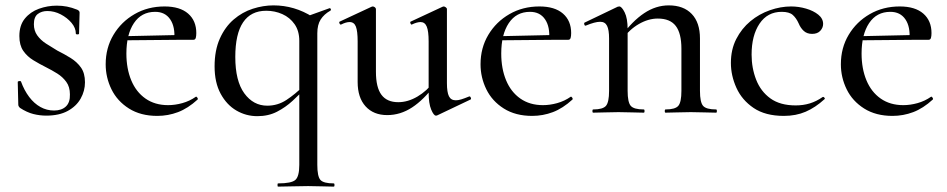

<svg xmlns="http://www.w3.org/2000/svg" viewBox="-20 -419 3523 714"><path d="M106 -329Q106 -305 118.5 -287.5Q131 -270 151 -257Q171 -244 193 -231Q219 -218 242.5 -203.5Q266 -189 281 -168Q296 -147 296 -113Q296 -81 280 -52.5Q264 -24 232 -6.5Q200 11 152 11Q128 11 104 5Q80 -1 54 -18Q52 -20 50 -23Q48 -26 48 -30L46 -114Q46 -117 51.5 -117.5Q57 -118 58 -116Q70 -83 88.5 -58.5Q107 -34 130.5 -21Q154 -8 181 -8Q209 -8 225 -23Q241 -38 240 -68Q240 -96 226.5 -114.5Q213 -133 193 -145.5Q173 -158 151 -169Q127 -181 104 -195Q81 -209 66.5 -230Q52 -251 52 -285Q52 -325 72.5 -350Q93 -375 125 -386.5Q157 -398 191 -398Q211 -398 229 -394.5Q247 -391 267 -383Q276 -379 276 -372Q276 -354 275 -335Q274 -316 274 -294Q274 -291 268 -291Q262 -291 262 -294Q262 -315 246 -334Q230 -353 206 -365.5Q182 -378 156 -378Q135 -378 120.5 -367Q106 -356 106 -329Z M565 12Q503 12 459.5 -15.5Q416 -43 394.5 -87Q373 -131 373 -180Q373 -241 402 -289.5Q431 -338 480.5 -366.5Q530 -395 592 -395Q649 -395 679.5 -368.5Q710 -342 710 -296Q710 -285 708 -278Q706 -271 699 -271H628Q632 -319 613 -347Q594 -375 557 -375Q506 -375 478 -333Q450 -291 450 -220Q450 -164 468 -120.5Q486 -77 521 -52.5Q556 -28 605 -28Q631 -28 658 -35.5Q685 -43 708 -59Q710 -61 713.5 -56.5Q717 -52 715 -49Q679 -16 642 -2Q605 12 565 12ZM427 -269 426 -284 651 -289V-271Z M937 13Q895 13 859 -8Q823 -29 800.5 -70.5Q778 -112 778 -172Q778 -232 797.5 -275.5Q817 -319 849 -346.5Q881 -374 920 -386.5Q959 -399 997 -399Q1075 -399 1143 -356L1093 -267Q1093 -304 1075.5 -329Q1058 -354 1030 -366.5Q1002 -379 970 -379Q913 -379 884 -336Q855 -293 855 -207Q855 -118 888.5 -72Q922 -26 974 -26Q1013 -26 1045.5 -47.5Q1078 -69 1106 -97L1114 -90Q1094 -68 1068 -44Q1042 -20 1010 -3.5Q978 13 937 13ZM1014 275Q1012 275 1012 269Q1012 263 1014 263Q1064 263 1078.5 250Q1093 237 1093 194V-348L1204 -388Q1208 -390 1210 -385.5Q1212 -381 1208 -379Q1185 -366 1172.5 -346.5Q1160 -327 1160 -295V194Q1160 237 1171.5 250Q1183 263 1221 263Q1224 263 1224 269Q1224 275 1221 275Q1202 275 1177.5 274Q1153 273 1126 273Q1095 273 1066.5 274Q1038 275 1014 275Z M1420 9Q1369 9 1339.5 -23.5Q1310 -56 1310 -114V-265Q1310 -303 1303.5 -320Q1297 -337 1280 -337Q1267 -337 1249 -328Q1245 -326 1242.5 -332Q1240 -338 1244 -339L1362 -394Q1364 -395 1366 -395Q1370 -395 1374 -392Q1378 -389 1378 -385V-152Q1378 -94 1398.5 -66.5Q1419 -39 1461 -39Q1497 -39 1532.5 -60Q1568 -81 1593 -115L1598 -104Q1556 -48 1512.5 -19.5Q1469 9 1420 9ZM1642 -385V-110Q1642 -76 1649.5 -61Q1657 -46 1675 -46Q1684 -46 1695.5 -49.5Q1707 -53 1724 -60Q1728 -62 1730.5 -56.5Q1733 -51 1730 -49L1606 10Q1604 11 1601 11Q1593 11 1583.5 -11.5Q1574 -34 1574 -76V-265Q1574 -303 1567 -320Q1560 -337 1544 -337Q1531 -337 1512 -328Q1509 -326 1506.5 -332Q1504 -338 1508 -339L1626 -394Q1628 -395 1630 -395Q1633 -395 1637.5 -392Q1642 -389 1642 -385Z M1959 12Q1897 12 1853.5 -15.5Q1810 -43 1788.5 -87Q1767 -131 1767 -180Q1767 -241 1796 -289.5Q1825 -338 1874.5 -366.5Q1924 -395 1986 -395Q2043 -395 2073.5 -368.5Q2104 -342 2104 -296Q2104 -285 2102 -278Q2100 -271 2093 -271H2022Q2026 -319 2007 -347Q1988 -375 1951 -375Q1900 -375 1872 -333Q1844 -291 1844 -220Q1844 -164 1862 -120.5Q1880 -77 1915 -52.5Q1950 -28 1999 -28Q2025 -28 2052 -35.5Q2079 -43 2102 -59Q2104 -61 2107.5 -56.5Q2111 -52 2109 -49Q2073 -16 2036 -2Q1999 12 1959 12ZM1821 -269 1820 -284 2045 -289V-271Z M2455 0Q2452 0 2452 -6Q2452 -12 2455 -12Q2491 -12 2502.5 -25.5Q2514 -39 2514 -81V-238Q2514 -295 2493 -322.5Q2472 -350 2426 -350Q2391 -350 2355.5 -329.5Q2320 -309 2295 -273L2291 -285Q2332 -341 2375.5 -370Q2419 -399 2467 -399Q2522 -399 2552.5 -367Q2583 -335 2583 -276V-81Q2583 -39 2594.5 -25.5Q2606 -12 2643 -12Q2646 -12 2646 -6Q2646 0 2643 0Q2624 0 2600 -1Q2576 -2 2549 -2Q2522 -2 2497.5 -1Q2473 0 2455 0ZM2186 0Q2183 0 2183 -6Q2183 -12 2186 -12Q2222 -12 2233.5 -25.5Q2245 -39 2245 -81V-276Q2245 -308 2237.5 -323Q2230 -338 2212 -338Q2202 -338 2189 -334.5Q2176 -331 2159 -324Q2155 -322 2153 -327.5Q2151 -333 2154 -335L2277 -394Q2281 -395 2283 -395Q2292 -395 2303 -373Q2314 -351 2314 -310V-81Q2314 -39 2325.5 -25.5Q2337 -12 2374 -12Q2377 -12 2377 -6Q2377 0 2374 0Q2355 0 2331 -1Q2307 -2 2280 -2Q2253 -2 2228.5 -1Q2204 0 2186 0Z M2895 12Q2826 12 2782.5 -17.5Q2739 -47 2718.5 -92.5Q2698 -138 2698 -185Q2698 -235 2718 -274Q2738 -313 2770.5 -340Q2803 -367 2843 -381Q2883 -395 2922 -395Q2950 -395 2977.5 -387Q3005 -379 3023 -364.5Q3041 -350 3041 -330Q3041 -316 3030.5 -304.5Q3020 -293 3000 -293Q2981 -293 2969 -304Q2957 -315 2950 -332Q2941 -352 2928 -363.5Q2915 -375 2887 -375Q2834 -375 2804.5 -331Q2775 -287 2775 -216Q2775 -166 2792 -122.5Q2809 -79 2845 -53Q2881 -27 2939 -27Q2967 -27 2991.5 -34.5Q3016 -42 3039 -58Q3042 -60 3045.5 -56Q3049 -52 3046 -50Q3012 -19 2976 -3.5Q2940 12 2895 12Z M3299 12Q3237 12 3193.5 -15.5Q3150 -43 3128.5 -87Q3107 -131 3107 -180Q3107 -241 3136 -289.5Q3165 -338 3214.5 -366.5Q3264 -395 3326 -395Q3383 -395 3413.5 -368.5Q3444 -342 3444 -296Q3444 -285 3442 -278Q3440 -271 3433 -271H3362Q3366 -319 3347 -347Q3328 -375 3291 -375Q3240 -375 3212 -333Q3184 -291 3184 -220Q3184 -164 3202 -120.5Q3220 -77 3255 -52.5Q3290 -28 3339 -28Q3365 -28 3392 -35.5Q3419 -43 3442 -59Q3444 -61 3447.5 -56.5Q3451 -52 3449 -49Q3413 -16 3376 -2Q3339 12 3299 12ZM3161 -269 3160 -284 3385 -289V-271Z"/></svg>

Font: Cormorant Light Medium
Style: Regular
Weight: 500
Version: Version 4.000